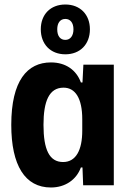

<svg xmlns="http://www.w3.org/2000/svg" viewBox="-20 -822 575 852"><path d="M270 -581C335 -581 379 -625 379 -692C379 -757 336 -802 270 -802C204 -802 161 -758 161 -692C161 -626 204 -581 270 -581ZM270 -645C248 -645 234 -661 234 -692C234 -720 247 -738 270 -738C291 -738 306 -722 306 -692C306 -663 292 -645 270 -645ZM206 10C269 10 319 -24 339 -79H346L349 0H485V-535H350L346 -456H339C319 -511 272 -545 206 -545C101 -545 30 -464 30 -268C30 -88 91 10 206 10ZM260 -103C199 -103 173 -158 173 -268C173 -373 198 -433 262 -433C314 -433 345 -386 345 -293V-242C345 -156 317 -103 260 -103Z"/></svg>

Font: Mona Sans SemiCondensed
Style: Bold
Weight: 700
Width: 4
Designer: Deni Anggara
Foundry: GitHub
Version: Version 2.000